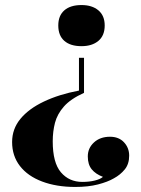

<svg xmlns="http://www.w3.org/2000/svg" viewBox="-20 -553 559 761"><path d="M313 -324V-185Q260 -161 233.5 -131Q207 -101 198 -66.5Q189 -32 189 7Q189 92 221.5 130Q254 168 306 168Q334 168 356 162.5Q378 157 388 148Q359 137 343.5 118Q328 99 328 67Q328 34 352.5 11.5Q377 -11 416 -11Q451 -11 471.5 11Q492 33 492 64Q492 97 474.5 118.5Q457 140 431 154Q407 168 368.5 178Q330 188 278 188Q204 188 147 166.5Q90 145 59 105Q28 65 28 10Q28 -42 61 -82Q94 -122 154 -150.5Q214 -179 293 -194V-324ZM303 -533Q345 -533 370 -512Q395 -491 395 -452Q395 -412 370 -391Q345 -370 303 -370Q259 -370 235 -391Q211 -412 211 -452Q211 -491 235 -512Q259 -533 303 -533Z"/></svg>

Font: Playfair Display ExtraBold
Style: Regular
Weight: 800
Designer: Claus Eggers Sørensen
Foundry: Claus Eggers Sørensen
Version: Version 1.203